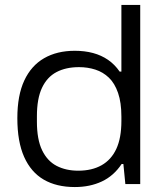

<svg xmlns="http://www.w3.org/2000/svg" viewBox="-20 -743 660 775"><path d="M282 12Q208 12 156.5 -18Q105 -48 77.5 -109.5Q50 -171 50 -266Q50 -358 78 -418Q106 -478 158 -508Q210 -538 282 -538Q322 -538 355.5 -529Q389 -520 416 -501.5Q443 -483 463 -454H470V-723H546V0H486L478 -81H471Q439 -33 391 -10.5Q343 12 282 12ZM296 -54Q351 -54 390 -76Q429 -98 449.5 -142Q470 -186 470 -255V-272Q470 -329 456.5 -368Q443 -407 419.5 -429.5Q396 -452 365 -462Q334 -472 299 -472Q246 -472 208 -452Q170 -432 149.5 -388.5Q129 -345 129 -274V-252Q129 -180 150 -136.5Q171 -93 208.5 -73.5Q246 -54 296 -54Z"/></svg>

Font: Archivo SemiExpanded Light
Style: Regular
Weight: 300
Width: 6
Designer: Hector Gatti
Foundry: Omnibus-Type
Version: Version 2.001